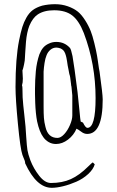

<svg xmlns="http://www.w3.org/2000/svg" viewBox="-20 -857 559 916"><path d="M100 -78Q100 -89 92 -105Q87 -117 87 -118Q77 -146 65.5 -266Q54 -386 54 -442Q54 -579 71 -664Q79 -704 86.5 -728Q94 -752 106 -773Q119 -796 136.5 -809Q154 -822 181 -830Q211 -837 243 -837Q275 -837 303.5 -827Q332 -817 352 -801Q369 -787 386 -760.5Q403 -734 413 -708Q421 -688 430 -651.5Q439 -615 443 -591Q444 -583 446.5 -569Q449 -555 452 -531L455 -515Q470 -407 470 -383Q470 -218 396 -218Q381 -218 367 -229Q354 -239 345 -243Q332 -212 304.5 -191Q277 -170 247 -170Q228 -170 212.5 -179Q197 -188 187 -202Q168 -227 157 -278Q150 -315 148 -367Q147 -379 147 -408V-433Q147 -473 151 -518Q155 -560 168 -598Q176 -618 186.5 -630Q197 -642 213 -649Q229 -657 249 -657Q288 -657 314 -628Q319 -622 326 -589Q334 -544 350 -417L359 -330Q363 -285 365 -277L376 -272Q388 -247 397 -247Q436 -247 436 -389Q436 -551 380 -699Q357 -758 325 -783Q293 -808 238 -808Q190 -808 160 -788Q136 -772 120 -734Q108 -703 104 -658L101 -616L100 -601L99 -583Q99 -577 98 -568Q97 -559 95 -551Q94 -547 92 -537.5Q90 -528 87 -521L89 -482Q89 -462 85 -450Q87 -444 87 -437Q87 -389 91 -355L96 -309Q103 -250 105 -205Q108 -159 111 -140.5Q114 -122 125 -92Q140 -53 167 -18.5Q194 16 223 16Q277 16 318 -2.5Q359 -21 401 -63Q420 -82 423 -82L432 -73Q425 -49 400.5 -26.5Q376 -4 344 10Q312 24 281 31.5Q250 39 227 39Q154 39 100 -78ZM325 -306V-381V-402L323 -422L321 -443Q319 -450 319 -455Q319 -460 318 -463Q315 -494 311 -503Q311 -502 307 -524Q304 -542 303 -544L300 -564Q299 -571 297 -581Q295 -591 291 -602Q287 -612 282 -617Q277 -622 269 -626Q257 -630 249 -630Q233 -630 220.5 -619.5Q208 -609 202 -593Q196 -579 192.5 -556.5Q189 -534 188 -515V-476V-348Q188 -315 189.5 -294.5Q191 -274 197 -251Q209 -199 254 -199Q270 -199 286.5 -217Q303 -235 314 -261Q325 -287 325 -306Z"/></svg>

Font: Amatic SC
Style: Regular
Weight: 400
Designer: Multiple Designers
Foundry: Vernon Adams
Version: Version 2.505